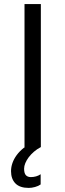

<svg xmlns="http://www.w3.org/2000/svg" viewBox="-20 -720 320 940"><path d="M100 0H180V-700H100ZM121 200Q135 200 151.5 195.5Q168 191 179 183V133Q169 140 156.5 143.5Q144 147 131 147Q115 147 106.5 137.5Q98 128 98 106Q98 93 104 78.5Q110 64 120.5 50Q131 36 146 23Q161 10 180 0L145 -27Q118 -13 97 3.5Q76 20 62 39Q48 58 41 78Q34 98 34 118Q34 156 55.5 178Q77 200 121 200Z"/></svg>

Font: Fixel Variable
Style: Regular
Weight: 100
Width: 3
Designer: AlfaBravo + MacPaw
Foundry: Kyrylo Tkachov, Marchela Mozhyna, Serhii Makarenko, Maria Weinstein, Zakhar Kryvoshyya
Version: Version 1.211